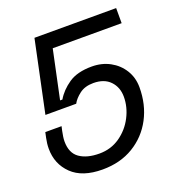

<svg xmlns="http://www.w3.org/2000/svg" viewBox="-129 -809 871 932"><g transform="rotate(-20 306.0 -343.0)"><path d="M244 14Q140 14 86 -38.5Q32 -91 32 -170Q32 -196 38 -224L44 -252H128L123 -230Q120 -215 118 -202Q116 -189 116 -177Q116 -117 154 -90.5Q192 -64 256 -64Q316 -64 362.5 -96.5Q409 -129 435 -179.5Q461 -230 461 -283Q461 -332 430.5 -364Q400 -396 344 -396Q300 -396 272 -374.5Q244 -353 232 -330H73L151 -700H573V-622H217L164 -372H176Q200 -413 244.5 -443.5Q289 -474 364 -474Q416 -474 457.5 -451.5Q499 -429 523.5 -389.5Q548 -350 548 -300Q548 -211 510.5 -140Q473 -69 404.5 -27.5Q336 14 244 14Z"/></g></svg>

Font: Space Mono
Style: Italic
Weight: 400
Italic angle: -12°
Monospace: yes
Designer: Colophon Foundry + Benjamin Critton
Foundry: Colophon Foundry & Benjamin Critton
Version: Version 1.003; ttfautohint (v1.8.4.7-5d5b)